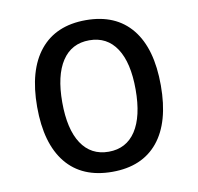

<svg xmlns="http://www.w3.org/2000/svg" viewBox="-68 -631 739 716"><g transform="rotate(-10 301.0 -273.0)"><path d="M301.8 14.2Q187.5 14.2 127.2 -59.8Q66.9 -133.8 66.9 -272.5Q66.9 -411.6 127.4 -485.8Q188 -560.1 301.3 -560.1Q414.6 -560.1 474.9 -486.1Q535.2 -412.1 535.2 -272Q535.2 -132.8 475.1 -59.3Q415 14.2 301.8 14.2ZM301.3 -62Q368.2 -62 404.1 -116.7Q439.9 -171.4 439.9 -273.4Q439.9 -375 404.1 -429.4Q368.2 -483.9 301.3 -483.9Q233.9 -483.9 198 -429.4Q162.1 -375 162.1 -273.4Q162.1 -171.4 198.2 -116.7Q234.4 -62 301.3 -62Z"/></g></svg>

Font: Vazir Code Hack
Style: Code-Hack
Weight: 400
Foundry: DejaVu fonts team - Redesigned by Saber Rastikerdar
Version: Version 1.1.2